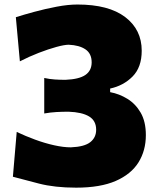

<svg xmlns="http://www.w3.org/2000/svg" viewBox="-20 -822 710 858"><path d="M320.3 16.6Q224.6 16.6 153.8 -1.7Q83 -20 37.6 -32.2L54.7 -232.4Q93.8 -213.9 137 -198Q180.2 -182.1 221.7 -172.9Q263.2 -163.6 296.4 -163.6Q357.4 -166 383.5 -186.8Q409.7 -207.5 409.7 -242.2Q409.7 -282.7 377.9 -301.8Q346.2 -320.8 286.1 -322.8Q258.8 -322.8 231.9 -321.3Q205.1 -319.8 177.7 -314.9V-473.6Q201.7 -468.3 225.1 -466.8Q248.5 -465.3 272.5 -465.3Q333.5 -467.8 361.6 -487.1Q389.6 -506.3 389.6 -543.5Q389.6 -582.5 362.1 -601.3Q334.5 -620.1 287.1 -622.1Q268.1 -622.1 232.2 -612.3Q196.3 -602.5 153.3 -585.9Q110.4 -569.3 68.8 -547.9L50.8 -745.1Q84.5 -755.9 132.8 -769Q181.2 -782.2 232.7 -792Q284.2 -801.8 326.2 -801.8Q465.8 -801.8 539.6 -745.6Q613.3 -689.5 613.3 -595.2Q613.3 -521.5 572.5 -480.2Q531.7 -439 472.2 -426.3V-410.2Q512.7 -402.8 549.3 -380.4Q585.9 -357.9 608.9 -318.1Q631.8 -278.3 631.8 -218.3Q631.8 -149.4 598.9 -96.4Q565.9 -43.5 497.1 -13.4Q428.2 16.6 320.3 16.6Z"/></svg>

Font: Pinar DS1 ExtraBold
Style: Regular
Weight: 800
Designer: Amin Abedi
Version: Version 3.000